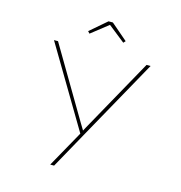

<svg xmlns="http://www.w3.org/2000/svg" viewBox="-134 -846 1130 1196"><g transform="rotate(15 431.5 -248.0)"><path d="M298 230 431 -8 435 5 120 -525H146L416 -68Q429 -47 437 -33.5Q445 -20 447 -15L437 -21Q450 -45 454.5 -53.5Q459 -62 462 -67L717 -525H743L453 -4L323 230ZM323 -621 311 -634 418 -726H446L553 -634L541 -621L425 -713H440Z"/></g></svg>

Font: Lexend Zetta Thin
Style: Regular
Weight: 250
Version: Version 1.007